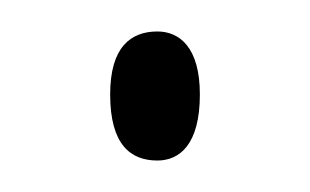

<svg xmlns="http://www.w3.org/2000/svg" viewBox="-20 -418 197 122"><path d="M80 -316C94 -316 107 -326 107 -358C107 -388 94 -398 80 -398C63 -398 50 -388 50 -358C50 -326 63 -316 80 -316Z"/></svg>

Font: Noto Serif Hebrew ExtraCondensed Thin
Style: Regular
Weight: 100
Width: 2
Designer: Monotype Design Team
Foundry: Monotype Imaging Inc.
Version: Version 2.004